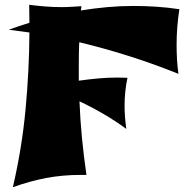

<svg xmlns="http://www.w3.org/2000/svg" viewBox="-20 -737 782 809"><path d="M318.8 0Q244.1 0 175.3 12.9Q106.4 25.9 34.2 51.8Q72.3 -112.3 87.6 -275.4Q103 -438.5 104 -600.1L17.1 -611.8Q39.1 -619.6 60.5 -627Q82 -634.3 104 -641.1Q104 -659.7 103.5 -679Q103 -698.2 103 -716.8Q136.7 -712.4 170.9 -709.7Q205.1 -707 240.2 -707Q261.2 -707 281.5 -708.3Q301.8 -709.5 323.2 -710.9L320.8 -692.9Q377 -702.1 432.1 -707Q487.3 -711.9 543 -711.9Q591.3 -711.9 639.2 -708.7Q687 -705.6 735.8 -698.2Q724.1 -622.6 724.1 -548.8Q724.1 -518.1 725.8 -487.3Q727.5 -456.5 731.9 -425.8Q628.9 -467.3 525.1 -500.2Q421.4 -533.2 314 -559.1Q312.5 -531.2 312.3 -504.2Q312 -477.1 312 -450.2V-397Q353 -402.8 393.3 -406.5Q433.6 -410.2 475.1 -410.2Q485.4 -410.2 495.8 -409.7Q506.3 -409.2 517.1 -409.2Q504.9 -351.6 504.9 -292Q504.9 -267.6 506.8 -243.2Q508.8 -218.8 512.2 -193.8Q466.3 -227.5 417 -256.3Q367.7 -285.2 314.9 -310.1Q317.9 -232.4 325.4 -155Q333 -77.6 344.2 0Z"/></svg>

Font: Shojumaru
Style: Regular
Weight: 400
Version: Version 1.001